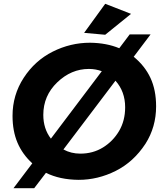

<svg xmlns="http://www.w3.org/2000/svg" viewBox="-20 -936 853 1011"><path d="M534 -753 423 -763 534 -916 670 -863ZM160 55H51L150 -76Q98 -123.5 72 -184.8Q46 -246 46 -326Q46 -436 105 -526.5Q164 -617 257.5 -664Q351 -711 454 -711Q541 -710 608 -682L663 -755H773L684 -637Q742.5 -589.5 772.2 -525.8Q802 -462 802 -376Q802 -267 746 -179Q683.5 -83.5 589.5 -36.2Q495.5 11 394 11Q294 10 222 -26ZM248 -206 516 -561Q484 -573 448 -573Q355 -573 281.5 -502.5Q208 -432 208 -331Q208 -258 248 -206ZM403 -127Q469.5 -127 522.2 -159.5Q575 -192 607 -246.2Q639 -300.5 639 -371Q639 -454 588 -511L314 -149Q354 -127 403 -127Z"/></svg>

Font: Argentum Sans SemiBold
Style: Italic
Weight: 600
Italic angle: -11°
Designer: Julieta Ulanovsky (font), Cristiano Sobral (main changes and remaster)
Foundry: Julieta Ulanovsky (font), Cristiano Sobral (main changes and remaster)
Version: Version 2.007;June 15, 2022;FontCreator 14.0.0.2814 64-bit; 